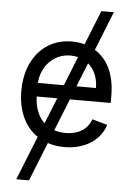

<svg xmlns="http://www.w3.org/2000/svg" viewBox="-61 -772 704 1023"><g transform="rotate(5 291.0 -261.0)"><path d="M422.6 -518.8Q446 -504.6 465.9 -483.1Q485.8 -461.6 500.4 -432.2Q514.9 -402.7 523.1 -364.9Q531.2 -327.1 531.2 -279.8V-244.3H312.9L244.3 -73.2Q273.1 -63.9 305.4 -63.9Q354.8 -63.9 390.3 -85.2Q425.8 -106.5 441.8 -149.1L522.7 -126.4Q513.1 -95.5 493.6 -70.1Q474.1 -44.7 446 -26.6Q418 -8.5 382.5 1.4Q346.9 11.4 305.4 11.4Q256.7 11.4 216.3 -2.5L133.5 204.5H65.3L159.4 -30.2Q107.2 -65.7 79.2 -126.8Q51.1 -187.9 51.1 -268.5Q51.1 -331.3 68.7 -383.5Q86.3 -435.7 118.6 -473.4Q150.9 -511 196.2 -531.8Q241.5 -552.6 296.9 -552.6Q313.9 -552.6 331.1 -550.4Q348.4 -548.3 365.4 -543.7L438.9 -727.3H505.7ZM336.6 -472.7Q327.4 -474.8 317.5 -476Q307.5 -477.3 296.9 -477.3Q261 -477.3 232.1 -464.1Q203.1 -451 182.4 -428.8Q161.6 -406.6 149.5 -377.7Q137.4 -348.7 135.3 -316.8H274.5ZM135.3 -244.3Q137.1 -197.8 151.1 -163.2Q165.1 -128.6 189.6 -105.8L245.4 -244.3ZM341.6 -316.8H446Q446 -356.9 432.2 -389.7Q418.3 -422.6 392.8 -444.2Z"/></g></svg>

Font: Interop
Style: Regular
Weight: 400
Designer: Rasmus Andersson, Google, Jang Haemin
Foundry: jhaemin
Version: Version 1.008